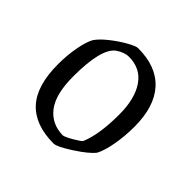

<svg xmlns="http://www.w3.org/2000/svg" viewBox="-127 -575 703 703"><g transform="rotate(45 224.0 -224.0)"><path d="M44 -208Q44 -254 51.5 -295Q59 -336 71 -359Q84 -379 113 -402Q142 -425 170.5 -441Q199 -457 210 -457Q305 -457 354.5 -402.5Q404 -348 404 -244Q404 -195 396 -150.5Q388 -106 375 -81Q358 -58 306.5 -24.5Q255 9 238 9Q142 9 93 -44Q44 -97 44 -208ZM308 -74Q333 -132 333 -236Q333 -318 301 -364.5Q269 -411 209 -411Q185 -411 159 -393Q115 -360 115 -216Q115 -124 148.5 -80.5Q182 -37 240 -36Q250 -37 276 -52Q302 -67 308 -74Z"/></g></svg>

Font: Grenze Light
Style: Regular
Weight: 300
Designer: Renata Polastri
Foundry: Omnibus-Type
Version: Version 1.002; ttfautohint (v1.8)